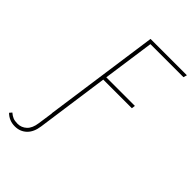

<svg xmlns="http://www.w3.org/2000/svg" viewBox="-355 -776 1068 1068"><g transform="rotate(45 179.0 -242.0)"><path d="M189 -660 146 -356H371L368 -335H143L96 0L83 93Q76 144 48 170.5Q20 197 -21 197Q-66 197 -97 166L-85 152Q-71 164 -57 170Q-43 176 -21 176Q10 176 32.5 155Q55 134 61 90L74 0H73L169 -681H455L449 -660Z"/></g></svg>

Font: Fira Sans Condensed Thin
Style: Italic
Weight: 250
Width: 3
Italic angle: -8°
Designer: Carrois Corporate & Edenspiekermann AG
Foundry: Carrois Corporate GbR & Edenspiekermann AG
Version: Version 4.203